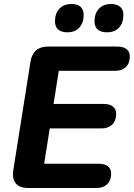

<svg xmlns="http://www.w3.org/2000/svg" viewBox="-20 -937 667 957"><path d="M121 0Q78 0 59 -22.5Q40 -45 46 -87L132 -630Q138 -667 160 -686Q182 -705 219 -705H563Q594 -705 610.5 -692.5Q627 -680 627 -656Q627 -622 607.5 -603Q588 -584 555 -584H273L247 -419H496Q527 -419 543 -406Q559 -393 559 -370Q559 -336 539.5 -316.5Q520 -297 488 -297H228L200 -121H470Q501 -121 517.5 -108.5Q534 -96 534 -72Q534 -38 514.5 -19Q495 0 462 0ZM513 -776Q483 -776 467 -790Q451 -804 451 -831Q451 -869 472.5 -893Q494 -917 534 -917Q563 -917 579 -903Q595 -889 595 -863Q595 -824 574 -800Q553 -776 513 -776ZM315 -776Q286 -776 270 -790Q254 -804 254 -831Q254 -869 275.5 -893Q297 -917 337 -917Q366 -917 381.5 -903Q397 -889 397 -863Q397 -824 376 -800Q355 -776 315 -776Z"/></svg>

Font: Nunito ExtraLight ExtraBold
Style: Italic
Weight: 800
Italic angle: -9°
Version: Version 3.602